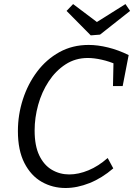

<svg xmlns="http://www.w3.org/2000/svg" viewBox="-20 -932 671 961"><path d="M308 9Q243 9 188.8 -21.8Q134.6 -52.7 102.1 -116.2Q69.6 -179.7 69.6 -275.7Q69.6 -357.7 94.6 -434.9Q119.6 -512.1 165.9 -573.6Q212.3 -635.1 277.4 -671.1Q342.6 -707.1 423.6 -707.1Q469.3 -707.1 520.5 -694.5Q571.7 -682 624 -656.4L594 -501.2H545.5L548.1 -623.5L563.1 -608.8Q527.8 -624.5 489.6 -633.1Q451.3 -641.8 419.6 -641.8Q357 -641.8 307.8 -609.6Q258.5 -577.5 223.7 -524.5Q188.9 -471.6 171.1 -407.3Q153.3 -343 153.3 -278.7Q153.3 -202.5 176.6 -154Q199.9 -105.5 239.5 -82.2Q279.1 -58.9 326.7 -58.9Q373 -58.9 422.8 -79.6Q472.6 -100.2 518.9 -141.2L547 -89.3Q490 -40.3 428 -15.6Q366 9 308 9ZM608 -911.6 631.1 -877.4 480.7 -758.7 434.2 -755 313.2 -877.4 345.9 -911.6 488.4 -804.2 437.9 -804.8Z"/></svg>

Font: Bitter Thin
Style: Italic
Weight: 100
Italic angle: -9°
Designer: Sol Matas, and Bitter project Authors
Foundry: Sol Matas
Version: Version 2.002